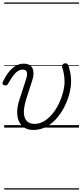

<svg xmlns="http://www.w3.org/2000/svg" viewBox="-34 -1030 658 1550"><path d="M237 19Q193 19 163.5 1Q134 -17 119 -50Q104 -83 104.5 -128.5Q105 -174 124 -229L176 -389Q189 -429 182.5 -448.5Q176 -468 150 -468Q129 -468 109.5 -455.5Q90 -443 71.5 -417.5Q53 -392 31 -354Q26 -346 20.5 -342.5Q15 -339 3 -341Q-10 -344 -13 -352.5Q-16 -361 -11 -370Q10 -414 36 -447Q62 -480 92 -498Q122 -516 157 -516Q184 -516 202 -506Q220 -496 228.5 -478Q237 -460 236.5 -435Q236 -410 226 -380L178 -231Q165 -190 160.5 -153.5Q156 -117 163 -89.5Q170 -62 190.5 -46Q211 -30 245 -30Q287 -30 323.5 -52.5Q360 -75 390 -112Q420 -149 441.5 -193.5Q463 -238 475 -284.5Q487 -331 487 -371Q487 -390 485 -408.5Q483 -427 479 -446.5Q475 -466 468 -486Q466 -496 469 -503.5Q472 -511 478.5 -515Q485 -519 494 -519Q505 -519 511 -513Q517 -507 522 -490Q528 -471 532 -451.5Q536 -432 538 -413Q540 -394 540 -376Q540 -328 526 -273.5Q512 -219 485.5 -167Q459 -115 422 -73Q385 -31 338 -6Q291 19 237 19ZM0 490H604V500H0ZM0 -20H604V0H0ZM0 -505H604V-500H0ZM0 -1010H604V-1000H0Z"/></svg>

Font: Playwrite BE VLG Guides
Style: Regular
Weight: 400
Designer: Veronika Burian, José Scaglione
Foundry: TypeTogether
Version: Version 1.003